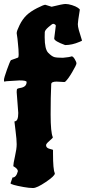

<svg xmlns="http://www.w3.org/2000/svg" viewBox="-20 -801 433 967"><path d="M302 -388 265 -390Q238 -390 238 -377Q235 -315 235 -224.5Q235 -134 246 -110V-109Q246 -106 229 -91.5Q212 -77 212 -70Q212 -56 229.5 -51.5Q247 -47 247 -46V-29Q247 54 256 71V73Q256 85 211 115.5Q166 146 146.5 146Q127 146 99 141Q33 129 33 122L43 93Q62 93 70 61Q70 49 47 36Q47 23 55.5 -14Q64 -51 64 -74.5Q64 -98 58.5 -140.5Q53 -183 53 -186.5Q53 -190 54 -190Q72 -190 72 -232L64 -337Q64 -351 67 -353.5Q70 -356 82 -358Q114 -363 114 -388Q114 -396 78 -396L13 -392Q3 -390 1.5 -390Q0 -390 0 -399Q0 -408 15 -450Q30 -492 35 -498L71 -511Q74 -514 74 -526.5Q74 -539 73 -553Q72 -567 70.5 -580.5Q69 -594 68 -606L64 -634Q64 -645 78.5 -674.5Q93 -704 113 -723.5Q133 -743 166.5 -760Q200 -777 208 -777L240 -767Q296 -781 310 -781Q324 -781 343 -775Q362 -769 372 -762Q382 -755 382 -752Q372 -691 372 -679.5Q372 -668 377 -649.5Q382 -631 387.5 -615Q393 -599 393 -597Q393 -595 380 -590Q343 -574 308 -574Q253 -594 253 -607Q260 -667 261 -671V-672Q261 -675 256.5 -678Q252 -681 247.5 -681Q243 -681 224.5 -665Q206 -649 205.5 -639Q205 -629 205 -614Q205 -553 223 -535Q241 -517 253.5 -513.5Q266 -510 297 -510Q331 -513 340 -517H342Q348 -517 356.5 -503Q365 -489 365 -481.5Q365 -474 343.5 -437.5Q322 -401 308 -389Q307 -388 302 -388Z"/></svg>

Font: Piedra
Style: Regular
Weight: 400
Designer: Angel Koziupa & Ale Paul
Foundry: Angel Koziupa and Alejandro Paul
Version: Version 1.000